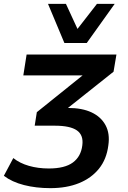

<svg xmlns="http://www.w3.org/2000/svg" viewBox="-48 -784 663 996"><path d="M213 192Q139 192 76.5 176Q14 160 -28 128L21 36Q55 63 102.5 76.5Q150 90 205 90Q288 90 330 59Q372 28 379 -30Q386 -83 351 -107.5Q316 -132 236 -132H132L143 -202L428 -431L416 -393H73L90 -501H556L541 -412L278 -203L250 -224H305Q378 -224 427 -201Q476 -178 499.5 -134.5Q523 -91 514 -30Q505 42 465.5 91Q426 140 362 166Q298 192 213 192ZM286 -561 201 -764H294L354 -634L455 -764H547L402 -561Z"/></svg>

Font: Nunito Sans 7pt
Style: Bold Italic
Weight: 700
Italic angle: -9°
Version: Version 3.101;gftools[0.9.27]